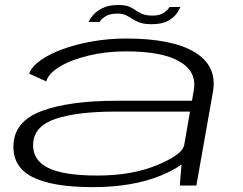

<svg xmlns="http://www.w3.org/2000/svg" viewBox="-20 -744 973 770"><path d="M701 0 708 -84.5Q677.5 -61.5 625 -40Q511.5 6.5 352 6.5Q189.5 6.5 110 -34.2Q30.5 -75 34 -162Q37 -257.5 147.2 -298.8Q257.5 -340 450.5 -340H750L757 -381.5Q770.5 -455.5 701 -496.8Q631.5 -538 486 -538Q405.5 -538 335.8 -521.2Q266 -504.5 220.2 -477Q174.5 -449.5 165.5 -417.5L97 -448.5Q107 -477 143 -502.5Q179 -528 233 -547.5Q287 -567 352 -578.2Q417 -589.5 485.5 -589.5Q671 -589.5 761.5 -534.2Q852 -479 834 -375.5L767.5 0ZM718.5 -161 742 -296.5H445.5Q289 -296.5 203.2 -267.5Q117.5 -238.5 113 -170Q108.5 -104.5 170.2 -72.2Q232 -40 370.5 -40Q509.5 -40 610.5 -82Q711.5 -124 718 -161ZM588.5 -647Q558.5 -647 541 -653.2Q523.5 -659.5 511 -668Q498.5 -676.5 485 -683Q471.5 -689.5 449.5 -689.5Q419 -689.5 401 -677.2Q383 -665 380 -656H335.5Q339 -665.5 352 -681.8Q365 -698 390 -711Q415 -724 455 -724Q482 -724 497.2 -717.5Q512.5 -711 524 -702.8Q535.5 -694.5 550.8 -688Q566 -681.5 593 -681.5Q622 -681.5 639 -694.2Q656 -707 659.5 -716H703.5Q701 -708.5 690 -691.8Q679 -675 654.8 -661Q630.5 -647 588.5 -647Z"/></svg>

Font: Anybody UltraExpanded Light
Style: Italic
Weight: 300
Width: 9
Italic angle: -10°
Designer: Tyler Finck
Foundry: Etcetera Type Company
Version: Version 1.010; ttfautohint (v1.8.3) -l 8 -r 50 -G 200 -x 14 